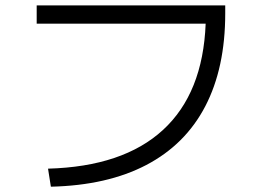

<svg xmlns="http://www.w3.org/2000/svg" viewBox="-20 -704 978 728"><path d="M759.8 -614.3H119.1V-683.6H834V-653.3Q834 -446.3 758.3 -301Q682.6 -155.8 534.7 -78.4Q386.7 -1 172.9 3.9L162.1 -64.5Q446.8 -72.3 598.1 -211.4Q749.5 -350.6 759.8 -614.3Z"/></svg>

Font: Pretendard JP
Style: Regular
Weight: 400
Designer: Base glyphs from Inter by Rasmus Andersson; Hangeul glyphs from Noto Sans CJK(Source Han Sans) by Jang Soo-young and Kan
Foundry: Kil Hyung-jin
Version: Version 1.309